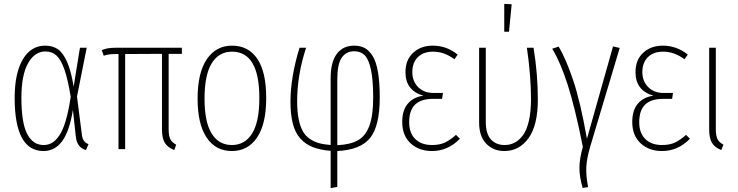

<svg xmlns="http://www.w3.org/2000/svg" viewBox="-20 -765 3785 985"><path d="M211.9 -530.8Q250 -530.8 276.6 -512.7Q303.2 -494.6 324 -447.8Q344.7 -400.9 357.9 -320.8L390.1 -520H424.8L375 -270L399.9 -75.2Q404.3 -34.7 434.1 -25.9L420.9 4.9Q375 -8.3 369.1 -63L354 -201.2Q336.4 -91.8 299.1 -41Q261.7 9.8 203.1 9.8Q55.2 9.8 55.2 -263.2Q55.2 -388.7 96.7 -459.7Q138.2 -530.8 211.9 -530.8ZM212.9 -501Q158.2 -501 124 -440.7Q89.8 -380.4 89.8 -263.2Q89.8 -134.8 119.4 -77.9Q148.9 -21 204.1 -21Q228 -21 247.3 -32.5Q266.6 -43.9 284.9 -71Q303.2 -98.1 317.6 -147.5Q332 -196.8 342.8 -268.1Q328.1 -358.9 310.1 -409.7Q292 -460.4 269.3 -480.7Q246.6 -501 212.9 -501Z M913.1 -488.8H845.2V-102.1Q845.2 -68.4 853.8 -51Q862.3 -33.7 883.8 -22.9L874 4.9Q839.8 -8.8 825.4 -32.5Q811 -56.2 811 -101.1V-488.8L622.1 -487.8V0H587.9V-487.8H572.3Q535.6 -487.8 512.2 -479L502 -507.8Q529.3 -520 570.8 -520H913.1Z M1170.4 -530.8Q1253.9 -530.8 1299.8 -463.6Q1345.7 -396.5 1345.7 -262.2Q1345.7 -128.9 1298.8 -59.6Q1252 9.8 1169.4 9.8Q1086.4 9.8 1040 -59.3Q993.7 -128.4 993.7 -258.8Q993.7 -391.6 1041 -461.2Q1088.4 -530.8 1170.4 -530.8ZM1170.4 -500Q1103.5 -500 1066.4 -440.7Q1029.3 -381.3 1029.3 -258.8Q1029.3 -139.2 1065.7 -80.1Q1102.1 -21 1169.4 -21Q1236.8 -21 1273.7 -80.6Q1310.5 -140.1 1310.5 -262.2Q1310.5 -500 1170.4 -500Z M1928.2 -264.2Q1928.2 -119.6 1879.2 -57.9Q1830.1 3.9 1710.4 9.8V193.8L1676.3 200.2V8.8Q1622.1 4.4 1584.7 -10.3Q1547.4 -24.9 1521 -54.2Q1494.6 -83.5 1482.4 -130.1Q1470.2 -176.8 1470.2 -244.1Q1470.2 -368.7 1516.6 -520H1550.3Q1504.4 -380.4 1504.4 -244.1Q1504.4 -192.9 1512 -155.3Q1519.5 -117.7 1532.7 -93.3Q1545.9 -68.8 1568.1 -53.5Q1590.3 -38.1 1615.7 -31Q1641.1 -23.9 1676.3 -21V-363.8Q1676.3 -446.8 1708 -488.8Q1739.7 -530.8 1797.4 -530.8Q1828.6 -530.8 1851.3 -518.6Q1874 -506.3 1892.1 -477.1Q1910.2 -447.8 1919.2 -394.5Q1928.2 -341.3 1928.2 -264.2ZM1710.4 -20Q1777.8 -23.4 1816.7 -45.4Q1855.5 -67.4 1875 -119.9Q1894.5 -172.4 1894.5 -264.2Q1894.5 -355.5 1882.8 -408.7Q1871.1 -461.9 1850.6 -481.9Q1830.1 -502 1797.4 -502Q1755.9 -502 1733.2 -469.2Q1710.4 -436.5 1710.4 -356.9Z M2200.2 -530.8Q2271.5 -530.8 2328.1 -484.9L2311.5 -460.9Q2259.3 -500 2202.1 -500Q2151.9 -500 2123.5 -471.7Q2095.2 -443.4 2095.2 -395Q2095.2 -348.6 2125 -318.4Q2154.8 -288.1 2204.1 -288.1H2252.4L2248 -257.8H2201.2Q2139.6 -257.8 2109.4 -228.3Q2079.1 -198.7 2079.1 -138.2Q2079.1 -82.5 2110.4 -51.8Q2141.6 -21 2196.3 -21Q2235.8 -21 2262.9 -33.9Q2290 -46.9 2319.3 -73.2L2339.4 -53.2Q2277.8 9.8 2196.3 9.8Q2128.9 9.8 2086.2 -30Q2043.5 -69.8 2043.5 -139.2Q2043.5 -200.7 2073 -234.1Q2102.5 -267.6 2152.3 -273.9Q2060.1 -300.3 2060.1 -395Q2060.1 -457.5 2099.4 -494.1Q2138.7 -530.8 2200.2 -530.8Z M2566.9 -745.1 2605 -743.2 2591.3 -602.1H2566.9ZM2717.3 -520Q2739.3 -382.8 2739.3 -254.9Q2739.3 -122.6 2691.7 -56.4Q2644 9.8 2567.9 9.8Q2510.3 9.8 2474.1 -28.3Q2438 -66.4 2438 -136.2V-520H2472.2V-138.2Q2472.2 -79.1 2498.3 -50Q2524.4 -21 2568.8 -21Q2596.7 -21 2619.9 -33Q2643.1 -44.9 2662.6 -70.8Q2682.1 -96.7 2693.1 -144Q2704.1 -191.4 2704.1 -255.9Q2704.1 -376 2683.1 -520Z M2846.2 -525.9Q2885.3 -459 2921.4 -350.8Q2957.5 -242.7 2991.2 -53.2L3125 -526.9L3159.2 -519L3008.3 -14.2Q2990.7 44.9 2988 89.6Q2985.4 134.3 2997.1 194.8L2969.2 199.2Q2952.6 143.6 2952.6 96.4Q2952.6 49.3 2970.2 -11.2Q2929.7 -214.8 2892.1 -331.1Q2854.5 -447.3 2813 -515.1Z M3380.4 -530.8Q3451.7 -530.8 3508.3 -484.9L3491.7 -460.9Q3439.5 -500 3382.3 -500Q3332 -500 3303.7 -471.7Q3275.4 -443.4 3275.4 -395Q3275.4 -348.6 3305.2 -318.4Q3335 -288.1 3384.3 -288.1H3432.6L3428.2 -257.8H3381.3Q3319.8 -257.8 3289.6 -228.3Q3259.3 -198.7 3259.3 -138.2Q3259.3 -82.5 3290.5 -51.8Q3321.8 -21 3376.5 -21Q3416 -21 3443.1 -33.9Q3470.2 -46.9 3499.5 -73.2L3519.5 -53.2Q3458 9.8 3376.5 9.8Q3309.1 9.8 3266.4 -30Q3223.6 -69.8 3223.6 -139.2Q3223.6 -200.7 3253.2 -234.1Q3282.7 -267.6 3332.5 -273.9Q3240.2 -300.3 3240.2 -395Q3240.2 -457.5 3279.5 -494.1Q3318.8 -530.8 3380.4 -530.8Z M3652.3 -520V-102.1Q3652.3 -68.4 3661.1 -51Q3669.9 -33.7 3691.4 -22.9L3680.2 4.9Q3646.5 -8.8 3632.3 -32.5Q3618.2 -56.2 3618.2 -101.1V-520Z"/></svg>

Font: Fira Sans Compressed UltraLight
Style: Regular
Weight: 200
Width: 1
Designer: Carrois Corporate & Edenspiekermann AG
Foundry: Carrois Corporate GbR & Edenspiekermann AG
Version: Version 4.203;PS 004.203;hotconv 1.0.88;makeotf.lib2.5.64775